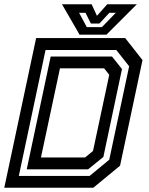

<svg xmlns="http://www.w3.org/2000/svg" viewBox="-32 -878 696 898"><path d="M-12 0 137 -700H553.5L634.5 -597L529.5 -103L404.5 0ZM159.5 -141.5H366L403 -172L479 -528L455 -558.5H248.5ZM56 -55H387L479 -131L572 -568L512 -644H181ZM93 -86 205 -613.5H492L538.5 -555L451.5 -144L380 -86ZM340 -716 258 -858H396.5L421.5 -804L469.5 -858H608L466 -716ZM374 -751H444.5L509.5 -818H479.5L433 -768H393L368 -818H338Z"/></svg>

Font: Tourney SemiBold
Style: Italic
Weight: 600
Italic angle: -12°
Version: Version 1.015